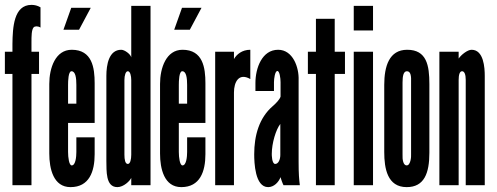

<svg xmlns="http://www.w3.org/2000/svg" viewBox="-23 -759 2038 787"><path d="M106 0V-456H137V-547H106V-585C106 -610 106 -637 115 -647C120 -652 132 -653 143 -646V-729C131 -736 119 -739 106 -739C33 -739 29 -646 28 -579V-547H-3V-456H28V0Z M269 -727 237 -637H301L349 -727ZM290 -196V-136C290 -117 287 -81 271 -81C260 -81 256 -114 256 -136V-255H365V-418C365 -481 355 -555 271 -555C204 -555 179 -480 179 -415V-130C179 -67 196 8 266 8C343 8 365 -56 365 -127V-196ZM256 -411C256 -427 257 -467 270 -467C287 -467 290 -438 290 -411V-334H256Z M594 -735H515V-524C512 -537 488 -555 474 -555C423 -555 413 -493 413 -448V-99C414 -60 409 8 458 8C484 8 510 -18 515 -30V0H594ZM515 -125C515 -106 511 -87 501 -87C490 -87 487 -105 487 -125V-431C487 -450 492 -467 501 -467C511 -467 515 -447 515 -431Z M723 -727 691 -637H755L803 -727ZM744 -196V-136C744 -117 741 -81 725 -81C714 -81 710 -114 710 -136V-255H819V-418C819 -481 809 -555 725 -555C658 -555 633 -480 633 -415V-130C633 -67 650 8 720 8C797 8 819 -56 819 -127V-196ZM710 -411C710 -427 711 -467 724 -467C741 -467 744 -438 744 -411V-334H710Z M1003 -555C969 -555 947 -536 936 -517V-547H859V0H936V-380C936 -423 956 -462 1003 -435Z M1127 -363C1124 -352 1108 -335 1095 -324C1039 -276 1019 -203 1019 -127C1019 -93 1022 8 1076 8C1100 8 1119 -12 1127 -33C1128 -27 1136 -5 1139 0H1206C1203 -24 1201 -46 1201 -95V-431C1203 -482 1178 -555 1117 -555C1051 -555 1024 -480 1024 -419V-386H1100V-422C1100 -436 1104 -468 1114 -468C1123 -468 1127 -439 1127 -422ZM1126 -124C1126 -105 1118 -87 1105 -87C1091 -87 1091 -125 1091 -128C1091 -172 1108 -228 1126 -251Z M1272 -682V-547H1239V-456H1272V0H1349V-456H1391V-547H1349V-682Z M1427 -634H1506V-735H1427ZM1506 0V-547H1427V0Z M1737 -414C1737 -491 1726 -555 1646 -555C1572 -555 1552 -487 1552 -411V-136C1552 -68 1565 8 1644 8C1716 8 1737 -49 1737 -133ZM1662 -126C1663 -117 1660 -81 1644 -81C1630 -81 1626 -104 1627 -126V-421C1627 -448 1631 -467 1645 -467C1661 -467 1663 -446 1662 -421Z M1857 -431C1857 -452 1861 -467 1871 -467C1881 -467 1886 -453 1886 -432V0H1964V-448C1964 -481 1960 -555 1910 -555C1893 -555 1867 -534 1857 -519V-547H1778V0H1857Z"/></svg>

Font: League Gothic Condensed
Style: Regular
Weight: 400
Width: 3
Designer: Tyler Finck
Foundry: The League of Moveable Type
Version: Version 1.001;PS 001.001;hotconv 1.0.56;makeotf.lib2.0.21325